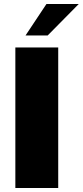

<svg xmlns="http://www.w3.org/2000/svg" viewBox="-20 -943 415 963"><path d="M57 -705H272V0H57ZM108 -765 213 -923H375L219 -765Z"/></svg>

Font: Nunito Sans Heavy
Style: Regular
Weight: 400
Designer: Vernon Adams
Foundry: Vernon Adams
Version: Version 2.500